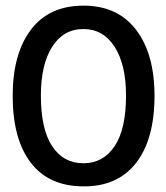

<svg xmlns="http://www.w3.org/2000/svg" viewBox="-20 -650 590 681"><path d="M276 11Q154 11 89.5 -72.5Q25 -156 25 -310Q25 -459 89.5 -544.5Q154 -630 276 -630Q397 -630 462.5 -544.5Q528 -459 528 -310Q528 -156 462.5 -72Q397 12 276 11ZM276 -71Q346 -71 386.5 -131.5Q427 -192 427 -311Q427 -421 386.5 -484Q346 -547 276 -547Q205 -547 165 -484Q125 -421 125 -311Q125 -192 165 -131.5Q205 -71 276 -71Z"/></svg>

Font: Inconsolata SemiExpanded SemiBold
Style: Regular
Weight: 600
Width: 6
Monospace: yes
Designer: Raph Levien, Cyreal, Brenton Simpson
Foundry: Raph Levien, Cyreal, Google
Version: Version 3.001; ttfautohint (v1.8.2.53-6de2)